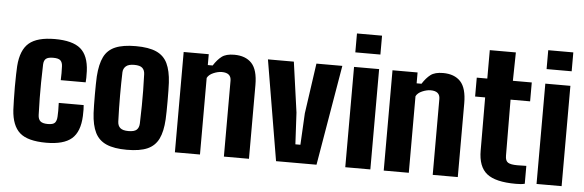

<svg xmlns="http://www.w3.org/2000/svg" viewBox="-51 -967 3477 1144"><g transform="rotate(5 1688.0 -395.0)"><path d="M42 -168Q41 -191 40 -228Q39 -265 39 -305.5Q39 -346 40 -380Q41 -414 42 -430Q49 -527 98 -568.5Q147 -610 252 -610Q358 -610 406 -569.5Q454 -529 458 -436Q459 -420 458.5 -396.5Q458 -373 457 -369H308Q309 -384 309 -411Q309 -438 308 -453Q307 -475 295.5 -486.5Q284 -498 252 -498Q221 -498 208.5 -487.5Q196 -477 195 -453Q193 -392 192.5 -344.5Q192 -297 192.5 -251.5Q193 -206 195 -151Q196 -125 209.5 -113.5Q223 -102 254 -102Q286 -102 296.5 -114.5Q307 -127 308 -152Q309 -167 309 -185.5Q309 -204 308 -233H457Q458 -227 458.5 -206Q459 -185 458 -168Q454 -73 406 -31.5Q358 10 254 10Q143 10 95.5 -32Q48 -74 42 -168Z M736 10Q660 10 614 -10Q568 -30 546 -74Q524 -118 520 -191Q519 -210 518.5 -239.5Q518 -269 518 -301.5Q518 -334 518.5 -363Q519 -392 520 -410Q525 -484 546.5 -527.5Q568 -571 614 -590.5Q660 -610 736 -610Q814 -610 859.5 -589.5Q905 -569 926 -525Q947 -481 951 -410Q952 -391 952.5 -361.5Q953 -332 953 -299.5Q953 -267 952.5 -238Q952 -209 951 -191Q947 -118 925.5 -74Q904 -30 859 -10Q814 10 736 10ZM736 -102Q771 -102 785 -115Q799 -128 800 -153Q802 -212 802.5 -258.5Q803 -305 802.5 -350Q802 -395 800 -448Q799 -472 785 -485Q771 -498 736 -498Q702 -498 686.5 -484Q671 -470 670 -448Q668 -387 668 -309.5Q668 -232 671 -153Q672 -128 687 -115Q702 -102 736 -102Z M1023 0V-600H1173V-535H1202Q1225 -571 1250.5 -590.5Q1276 -610 1325 -610Q1393 -610 1429.5 -571Q1466 -532 1466 -441V0H1316V-454Q1316 -501 1260 -501Q1237 -501 1210 -489.5Q1183 -478 1173 -458V0Z M1628 0 1527 -600H1682L1724 -299L1734 -110H1764L1774 -299L1817 -600H1972L1870 0Z M2042 -687V-800H2192V-687ZM2042 0V-600H2192V0Z M2272 0V-600H2422V-535H2451Q2474 -571 2499.5 -590.5Q2525 -610 2574 -610Q2642 -610 2678.5 -571Q2715 -532 2715 -441V0H2565V-454Q2565 -501 2509 -501Q2486 -501 2459 -489.5Q2432 -478 2422 -458V0Z M3062 10Q2941 10 2889 -31.5Q2837 -73 2837 -170L2836 -487H2776V-600H2839V-770H2995L2992 -600H3105V-487H2988L2990 -152Q2990 -121 3006.5 -111Q3023 -101 3062 -101Q3076 -101 3088 -101.5Q3100 -102 3116 -102V5Q3104 8 3091 9Q3078 10 3062 10Z M3186 -687V-800H3336V-687ZM3186 0V-600H3336V0Z"/></g></svg>

Font: Big Shoulders Text Black
Style: Regular
Weight: 900
Designer: Patric King
Foundry: XO Type Co
Version: Version 1.000; ttfautohint (v1.8.2)